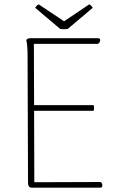

<svg xmlns="http://www.w3.org/2000/svg" viewBox="-20 -864 563 884"><path d="M292 -731 407 -828C404 -834 397 -841 391 -844L275 -766L158 -844C152 -841 145 -834 142 -828L257 -731C269 -729 280 -729 292 -731ZM443 -26C341 -26 240 -25 138 -25L137 -354H411C414 -363 414 -371 411 -380H137L136 -662H430C441 -665 447 -688 433 -688H119C110 -688 105 -685 101 -680C105 -664 107 -640 107 -600L109 -22C109 -8 115 0 126 0H443C455 0 453 -22 443 -26Z"/></svg>

Font: Arima Koshi Thin
Style: Regular
Weight: 250
Designer: Joana Correia and Natanael Gama
Foundry: NDISCOVER
Version: Version 1.019;PS 001.019;hotconv 1.0.88;makeotf.lib2.5.64775